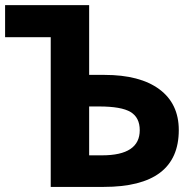

<svg xmlns="http://www.w3.org/2000/svg" viewBox="-20 -734 767 754"><path d="M380.9 -124Q528.8 -124 528.8 -222.7Q528.8 -272.5 492.7 -294.2Q456.5 -315.9 369.1 -315.9H330.1V-124ZM682.1 -223.1Q682.1 0 387.2 0H179.2V-587.9H0V-713.9H330.1V-439.9H390.1Q529.8 -439.9 606 -383.3Q682.1 -326.7 682.1 -223.1Z"/></svg>

Font: NotoSans-Bold
Style: Bold
Weight: 700
Designer: Monotype Design team
Foundry: Monotype Imaging Inc.
Version: Version 1.04